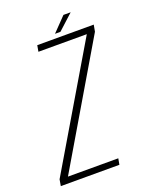

<svg xmlns="http://www.w3.org/2000/svg" viewBox="-157 -746 626 813"><g transform="rotate(-20 156.5 -339.0)"><path d="M-26.5 0 -21.5 -29 297 -567H79L84 -595H338.5L333 -565L16 -28L15.5 -27.5H242.5L237.5 0ZM171 -614.5 232 -677.5H264.5L195.5 -614.5Z"/></g></svg>

Font: Anybody ExtraLight
Style: Italic
Weight: 200
Italic angle: -10°
Designer: Tyler Finck
Foundry: Etcetera Type Company
Version: Version 1.010; ttfautohint (v1.8.3) -l 8 -r 50 -G 200 -x 14 